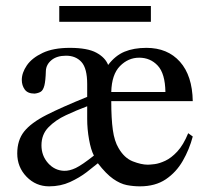

<svg xmlns="http://www.w3.org/2000/svg" viewBox="-20 -624 720 658"><path d="M640.6 -156.2Q628.9 -111.8 606.4 -72.8Q584 -33.7 548.1 -9.5Q512.2 14.6 459.5 14.6Q437 14.6 414.6 10.3Q392.1 5.9 367.9 -11Q343.8 -27.8 315.4 -64.5Q301.3 -52.7 276.9 -33.9Q252.4 -15.1 220 -0.2Q187.5 14.6 148.4 14.6Q103 14.6 71 -18.3Q39.1 -51.3 39.1 -98.1Q39.1 -143.6 62.7 -173.3Q86.4 -203.1 139.2 -230Q191.9 -256.8 278.8 -292V-335.9Q278.8 -389.6 259.3 -411.4Q239.7 -433.1 206.5 -433.1Q174.8 -433.1 156.5 -418Q138.2 -402.8 137.2 -381.3Q136.2 -347.2 132.1 -331.1Q127.9 -314.9 119.9 -309.8Q111.8 -304.7 98.6 -303.2Q74.7 -303.2 64.7 -317.4Q54.7 -331.5 54.7 -350.1Q54.7 -374.5 72 -399.9Q89.4 -425.3 126 -442.6Q162.6 -460 219.2 -460Q279.8 -460 310.3 -443.4Q340.8 -426.8 350.6 -401.4Q375 -433.6 406.7 -446.8Q438.5 -460 481.9 -460Q554.2 -460 596.7 -412.4Q639.2 -364.7 640.6 -277.3H361.3Q361.3 -217.3 366.7 -178.7Q372.1 -140.1 386.2 -116.7Q405.8 -82.5 435.1 -71Q464.4 -59.6 486.3 -59.6Q493.7 -59.6 509.8 -61.5Q525.9 -63.5 546.4 -73Q566.9 -82.5 587.6 -104.7Q608.4 -127 625 -167.5ZM546.9 -308.6Q545.9 -372.1 520.5 -399.2Q495.1 -426.3 457 -426.3Q419.4 -426.3 391.1 -397.5Q362.8 -368.7 361.3 -308.6ZM301.8 -90.8Q291.5 -110.4 285.2 -145.8Q278.8 -181.2 278.8 -216.8V-259.8Q242.2 -246.1 206.1 -229.2Q169.9 -212.4 146 -187.7Q122.1 -163.1 122.1 -126Q122.1 -90.3 144.8 -64.9Q167.5 -39.6 199.7 -38.6Q218.3 -38.1 239.7 -48.3Q261.2 -58.6 301.8 -90.8ZM497.1 -549.3H183.1V-603.5H497.1Z"/></svg>

Font: BabelStone Englisc
Style: Regular
Weight: 400
Designer: Andrew West
Foundry: BabelStone
Version: Version 1.000 June 24, 2023